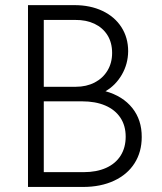

<svg xmlns="http://www.w3.org/2000/svg" viewBox="-20 -740 640 760"><path d="M90.8 -719.7H274.4Q337.4 -719.7 385.7 -696.8Q434.1 -673.8 460.7 -632.3Q487.3 -590.8 487.3 -537.1Q486.8 -486.8 462.2 -444.3Q437.5 -401.9 397.5 -378.9Q465.8 -359.9 503.7 -312.5Q541.5 -265.1 541 -197.3Q541 -138.7 512.7 -94Q484.4 -49.3 431.6 -24.7Q378.9 0 308.6 0H90.8ZM311.5 -58.6Q362.3 -58.6 399.9 -75.4Q437.5 -92.3 457.5 -124Q477.5 -155.8 477.5 -199.2Q477.5 -242.7 456.5 -274.2Q435.5 -305.7 396.7 -322.3Q357.9 -338.9 304.7 -338.9H153.3V-58.6ZM280.3 -396.5Q321.8 -396.5 354.5 -413.3Q387.2 -430.2 405.5 -460.7Q423.8 -491.2 423.8 -530.3Q423.8 -571.3 405.3 -600.8Q386.7 -630.4 353.8 -646Q320.8 -661.6 277.3 -661.1H153.3V-396.5Z"/></svg>

Font: Reddit Sans Fudge Light
Style: Regular
Weight: 300
Designer: Stephen Hutchings
Foundry: Reddit
Version: Version 1.013